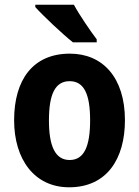

<svg xmlns="http://www.w3.org/2000/svg" viewBox="-20 -786 591 816"><path d="M294 -766H130V-756C162 -720 248 -639 290 -606H391V-619C365 -653 317 -723 294 -766ZM511 -275C511 -457 416 -558 277 -558C120 -558 40 -447 40 -275C40 -109 126 10 274 10C434 10 511 -111 511 -275ZM188 -274C188 -385 214 -441 276 -441C338 -441 363 -384 363 -275C363 -165 338 -106 276 -106C214 -106 188 -166 188 -274Z"/></svg>

Font: Noto Sans Oriya Cond Bold
Style: Bold
Weight: 700
Width: 3
Designer: Amélie Bonet and Sol Matas
Foundry: Google LLC
Version: Version 2.006